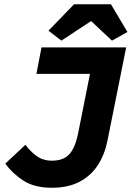

<svg xmlns="http://www.w3.org/2000/svg" viewBox="-20 -875 640 907"><path d="M225 12Q143 12 91 -21.5Q39 -55 5 -102L100 -191Q123 -160 153 -138Q183 -116 226 -116Q279 -116 307 -146Q335 -176 349 -245L405 -526H152L176 -651H576L488 -212Q475 -146 442.5 -95.5Q410 -45 356 -16.5Q302 12 225 12ZM270 -683 209 -730 330 -855H504L582 -724L509 -683L412 -774H408Z"/></svg>

Font: Source Code Pro ExtraBold
Style: Italic
Weight: 800
Italic angle: -11°
Monospace: yes
Designer: Paul D. Hunt, Teo Tuominen
Foundry: Adobe Systems Incorporated
Version: Version 1.016;hotconv 1.0.116;makeotfexe 2.5.65601